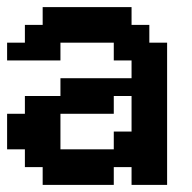

<svg xmlns="http://www.w3.org/2000/svg" viewBox="-20 -520 540 540"><path d="M300 -150V-100H150V-200H300V-250H350V-150ZM150 -250H50V-200H0V-100H50V-50H100V0H300V-50H350V0H450V-400H400V-450H350V-500H100V-450H50V-400H0V-350H150V-400H300V-350H350V-300H150Z"/></svg>

Font: Analogue OS
Style: Regular
Weight: 400
Designer: AbFarid
Version: Version 1.000